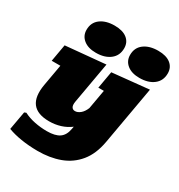

<svg xmlns="http://www.w3.org/2000/svg" viewBox="-224 -939 1207 1292"><g transform="rotate(30 379.5 -293.0)"><path d="M269 -565.4Q208.5 -565.4 173.3 -594Q138.2 -622.6 138.2 -668.5Q138.2 -725.1 179.7 -756.3Q221.2 -787.6 289.6 -787.6Q352.1 -787.6 386.2 -760.5Q420.4 -733.4 420.4 -687Q420.4 -629.9 378.9 -597.7Q337.4 -565.4 269 -565.4ZM607.4 -565.4Q546.9 -565.4 511.7 -594Q476.6 -622.6 476.6 -668.5Q476.6 -725.1 518.1 -756.3Q559.6 -787.6 627.9 -787.6Q690.4 -787.6 724.6 -760.5Q758.8 -733.4 758.8 -687Q758.8 -629.9 717.3 -597.7Q675.8 -565.4 607.4 -565.4ZM227.5 -8.8Q43 -8.8 77.6 -205.1L106.9 -370.6H39.6L63 -503.9L371.6 -532.7L314.9 -211.4Q310.1 -182.6 318.4 -168.9Q326.7 -155.3 344.2 -155.3Q364.3 -155.3 384.8 -172.1Q405.3 -189 418.5 -221.7L444.8 -370.6H401.9L425.3 -503.9L709.5 -532.7L629.9 -81.1Q611.8 21 560.1 83.7Q508.3 146.5 431.2 174.8Q354 203.1 258.8 202.6Q189.5 202.1 130.9 192.6Q72.3 183.1 27.3 166L52.7 23.4L66.9 17.6Q106 37.6 152.6 46.9Q199.2 56.2 247.6 56.2Q311.5 56.2 344.2 33.7Q377 11.2 386.2 -40L390.1 -60.5Q356 -34.7 314.5 -21.7Q272.9 -8.8 227.5 -8.8Z"/></g></svg>

Font: Bevan
Style: Italic
Weight: 400
Italic angle: -10°
Designer: Vernon Adams
Foundry: Vernon Adams
Version: Version 2.100; ttfautohint (v1.8.3)